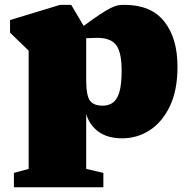

<svg xmlns="http://www.w3.org/2000/svg" viewBox="-20 -557 794 794"><path d="M407.5 158V217.5H37.5V158L98.5 141.5V-347.5L21.5 -422V-474L228.5 -537H274.5L326 -450Q367.5 -480.5 394.2 -498Q421 -515.5 438 -524Q455 -532.5 467.5 -534.8Q480 -537 494 -537Q604.5 -537 659.2 -468.2Q714 -399.5 714 -281Q714 -183 682.2 -117.2Q650.5 -51.5 598.8 -18.2Q547 15 486 15Q424.5 15 387.2 -12.5Q350 -40 336.5 -85.5V141.5ZM483 -264Q483 -341.5 460.2 -371Q437.5 -400.5 382 -400.5Q363.5 -400.5 336.5 -399V-227Q336.5 -162 351.8 -141Q367 -120 405 -120Q429 -120 446.5 -132.2Q464 -144.5 473.5 -175.8Q483 -207 483 -264Z"/></svg>

Font: Newsreader 6pt ExtraBold
Style: Regular
Weight: 800
Designer: Hugues Gentile
Foundry: Production Type
Version: Version 1.003; ttfautohint (v1.8.3)